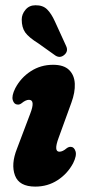

<svg xmlns="http://www.w3.org/2000/svg" viewBox="-20 -699 330 729"><path d="M205.5 -123Q218 -123 233 -136Q241 -142 249 -141.5Q261.5 -141 266.8 -124.5Q272 -108 257.5 -79Q236 -39 198.5 -14.8Q161 9.5 114 9.5Q52.5 9.5 36.8 -33Q21 -75.5 44.5 -134.5L95 -268Q115 -320 90 -320Q77.5 -320 62 -307Q54 -301 46.5 -302Q33.5 -302.5 28.5 -318.8Q23.5 -335 38 -364Q59 -404 96.8 -428.5Q134.5 -453 181.5 -453Q222.5 -453 242.5 -433.2Q262.5 -413.5 264 -381Q265.5 -348.5 251 -309L202.5 -175.5Q183 -123 205.5 -123ZM188.5 -617.5 231 -524.5Q240.5 -504.5 224 -490.5Q208 -477 190.5 -488L126 -534Q89 -557 75.8 -575.8Q62.5 -594.5 62.5 -625Q62.5 -645 76.8 -662Q91 -679 114.5 -679Q142.5 -679.5 158.8 -663.5Q175 -647.5 188.5 -617.5Z"/></svg>

Font: Fraunces 144pt S100
Style: Bold Italic
Weight: 700
Italic angle: -16°
Version: Version 1.000; ttfautohint (v1.8.3)